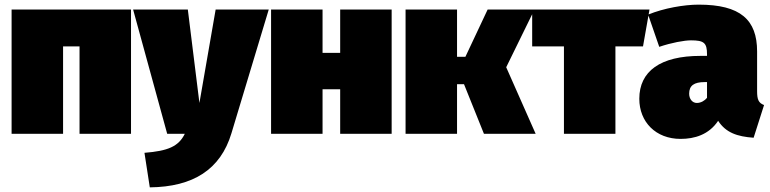

<svg xmlns="http://www.w3.org/2000/svg" viewBox="-20 -577 3322 828"><path d="M323 0H545V-536H30V0H252V-377H323Z M1139 -536H910L840 -133L790 -536H554L701 0H777C750 55 704 74 603 82L626 231C813 229 931 154 978 -2Z M1447 0H1669V-536H1447V-349H1371V-536H1149V0H1371V-192H1447Z M2285 -536H2083L1987 -332H1951V-536H1729V0H1951V-214H1981L2067 0H2290L2163 -287Z M2781 -536H2275V-377H2412V0H2634V-377H2753Z M3245 -184V-355C3245 -492 3173 -557 2993 -557C2931 -557 2843 -542 2775 -514L2823 -375C2876 -393 2931 -403 2960 -403C3016 -403 3029 -392 3029 -343V-336H3001C2828 -336 2737 -270 2737 -151C2737 -51 2808 22 2915 22C2975 22 3037 4 3077 -56C3110 -5 3159 12 3230 17L3275 -124C3251 -133 3245 -148 3245 -184ZM2985 -133C2966 -133 2952 -150 2952 -173C2952 -208 2973 -223 3019 -223H3029V-155C3019 -143 3003 -133 2985 -133Z"/></svg>

Font: Fira Sans Ultra
Style: Regular
Weight: 950
Designer: Carrois Corporate & Edenspiekermann AG
Foundry: Carrois Corporate GbR & Edenspiekermann AG
Version: Version 4.203;PS 004.203;hotconv 1.0.88;makeotf.lib2.5.64775